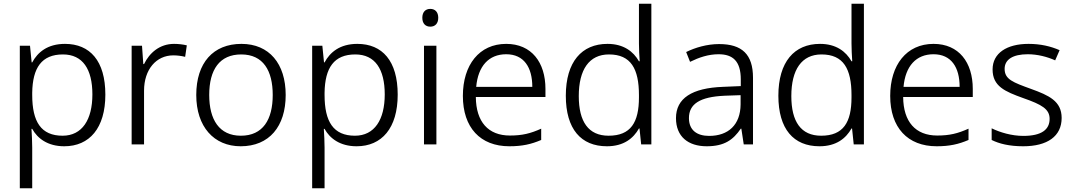

<svg xmlns="http://www.w3.org/2000/svg" viewBox="-20 -780 5800 1037"><path d="M331 -543C236 -543 183 -497 154 -443H151L142 -533H87V237H154V18C154 -12 152 -54 150 -84H154C182 -33 237 10 327 10C463 10 549 -88 549 -269C549 -451 466 -543 331 -543ZM320 -486C427 -486 479 -406 479 -270C479 -134 424 -47 318 -47C202 -47 154 -122 154 -267V-279C156 -414 205 -486 320 -486Z M920 -543C842 -543 787 -494 758 -434H754L747 -533H691V0H758V-290C758 -405 824 -481 916 -481C938 -481 960 -478 980 -473L989 -535C969 -540 944 -543 920 -543Z M1523 -267C1523 -436 1434 -543 1284 -543C1132 -543 1040 -441 1040 -267C1040 -96 1135 10 1280 10C1434 10 1523 -97 1523 -267ZM1110 -267C1110 -404 1166 -486 1283 -486C1402 -486 1453 -398 1453 -267C1453 -134 1400 -47 1281 -47C1164 -47 1110 -134 1110 -267Z M1910 -543C1815 -543 1762 -497 1733 -443H1730L1721 -533H1666V237H1733V18C1733 -12 1731 -54 1729 -84H1733C1761 -33 1816 10 1906 10C2042 10 2128 -88 2128 -269C2128 -451 2045 -543 1910 -543ZM1899 -486C2006 -486 2058 -406 2058 -270C2058 -134 2003 -47 1897 -47C1781 -47 1733 -122 1733 -267V-279C1735 -414 1784 -486 1899 -486Z M2304 -732C2278 -732 2261 -715 2261 -684C2261 -653 2278 -636 2304 -636C2330 -636 2347 -653 2347 -684C2347 -715 2330 -732 2304 -732ZM2337 -533H2270V0H2337Z M2714 -543C2568 -543 2480 -429 2480 -262C2480 -91 2574 10 2731 10C2801 10 2849 -1 2903 -24V-85C2845 -59 2801 -48 2734 -48C2617 -48 2551 -122 2550 -256H2926V-300C2926 -443 2851 -543 2714 -543ZM2714 -487C2810 -487 2855 -416 2855 -311H2552C2562 -423 2620 -487 2714 -487Z M3258 10C3349 10 3401 -33 3431 -86H3434L3443 0H3498V-760H3431V-545C3431 -518 3433 -476 3435 -449H3431C3401 -502 3348 -543 3261 -543C3122 -543 3036 -446 3036 -263C3036 -83 3118 10 3258 10ZM3267 -47C3158 -47 3106 -123 3106 -261C3106 -404 3162 -486 3269 -486C3388 -486 3431 -408 3431 -266V-254C3431 -119 3387 -47 3267 -47Z M3864 -542C3798 -542 3735 -523 3686 -499L3707 -446C3756 -470 3806 -487 3861 -487C3938 -487 3981 -450 3981 -351V-315L3886 -311C3717 -305 3631 -249 3631 -142C3631 -42 3697 10 3797 10C3893 10 3940 -25 3981 -85H3984L3997 0H4047V-360C4047 -487 3987 -542 3864 -542ZM3894 -263 3980 -266V-216C3979 -106 3914 -46 3810 -46C3743 -46 3701 -78 3701 -142C3701 -218 3759 -257 3894 -263Z M4406 10C4497 10 4549 -33 4579 -86H4582L4591 0H4646V-760H4579V-545C4579 -518 4581 -476 4583 -449H4579C4549 -502 4496 -543 4409 -543C4270 -543 4184 -446 4184 -263C4184 -83 4266 10 4406 10ZM4415 -47C4306 -47 4254 -123 4254 -261C4254 -404 4310 -486 4417 -486C4536 -486 4579 -408 4579 -266V-254C4579 -119 4535 -47 4415 -47Z M5022 -543C4876 -543 4788 -429 4788 -262C4788 -91 4882 10 5039 10C5109 10 5157 -1 5211 -24V-85C5153 -59 5109 -48 5042 -48C4925 -48 4859 -122 4858 -256H5234V-300C5234 -443 5159 -543 5022 -543ZM5022 -487C5118 -487 5163 -416 5163 -311H4860C4870 -423 4928 -487 5022 -487Z M5714 -143C5714 -234 5645 -265 5548 -300C5452 -335 5406 -351 5406 -408C5406 -459 5451 -487 5531 -487C5584 -487 5637 -473 5679 -454L5703 -509C5655 -530 5600 -543 5535 -543C5418 -543 5341 -493 5341 -405C5341 -314 5407 -286 5507 -250C5607 -215 5649 -191 5649 -138C5649 -81 5607 -46 5507 -46C5444 -46 5381 -65 5336 -87V-24C5376 -4 5431 10 5506 10C5637 10 5714 -44 5714 -143Z"/></svg>

Font: Noto Sans Thaana Light
Style: Regular
Weight: 300
Designer: David Williams
Foundry: Google Inc.
Version: Version 3.001